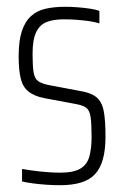

<svg xmlns="http://www.w3.org/2000/svg" viewBox="-20 -538 366 566"><path d="M157 8Q137 8 116 6.5Q95 5 76.5 2.5Q58 0 45 -3V-40Q57 -38 70 -36Q83 -34 97.5 -32.5Q112 -31 127.5 -30Q143 -29 158 -29Q197 -29 217 -41Q237 -53 243.5 -77Q250 -101 250 -134Q250 -174 247 -193.5Q244 -213 234 -220.5Q224 -228 200 -232L109 -249Q80 -255 63.5 -268.5Q47 -282 41 -307Q35 -332 35 -372Q35 -418 44.5 -446.5Q54 -475 72 -491Q90 -507 115.5 -512.5Q141 -518 172 -518Q190 -518 209 -516.5Q228 -515 245 -512.5Q262 -510 273 -506V-469Q261 -473 244 -475.5Q227 -478 208 -479.5Q189 -481 168 -481Q139 -481 118.5 -473.5Q98 -466 87 -444Q76 -422 76 -379Q76 -344 79 -325Q82 -306 93 -298.5Q104 -291 125 -287L215 -270Q247 -265 263.5 -252Q280 -239 285.5 -212Q291 -185 291 -135Q291 -97 283.5 -69.5Q276 -42 260.5 -25Q245 -8 219 0Q193 8 157 8Z"/></svg>

Font: Saira ExtraCondensed ExtraLight
Style: Regular
Weight: 250
Width: 2
Designer: Hector Gatti with collaboration of the Omnibus-Type team
Foundry: Omnibus-Type
Version: Version 1.101